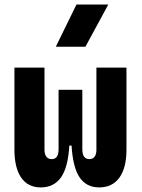

<svg xmlns="http://www.w3.org/2000/svg" viewBox="-20 -815 626 845"><path d="M416 9.8Q360.4 9.8 330.3 -34.4Q300.3 -78.6 294.9 -176.3L342.3 -193.4V-159.7Q342.3 -135.2 350.3 -125Q358.4 -114.7 373.6 -114.7Q388.8 -114.7 396.5 -125.6Q404.3 -136.5 404.3 -156.2V-517.6H536.6V-156.2Q536.6 -76.7 505.6 -33.4Q474.6 9.8 416 9.8ZM159.2 9.8Q103 9.8 73.2 -33.4Q43.5 -76.7 43.5 -156.2V-517.6H175.8V-156.2Q175.8 -136.7 183.8 -125.7Q191.9 -114.7 207.1 -114.7Q222.3 -114.7 230 -125Q237.8 -135.2 237.8 -159.7V-193.4L285.2 -176.3Q279.8 -78.6 248.5 -34.4Q217.3 9.8 159.2 9.8ZM237.8 -174.3V-419.9H342.3V-174.3ZM225.6 -609.4 316.4 -794.9H456.5L356 -609.4Z"/></svg>

Font: Cascadia Code
Style: Regular
Weight: 400
Monospace: yes
Designer: Aaron Bell
Foundry: Saja Typeworks
Version: Version 2106.017